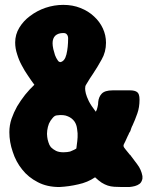

<svg xmlns="http://www.w3.org/2000/svg" viewBox="-20 -751 605 772"><path d="M552.7 -43Q547.9 -69.3 532.2 -89.8Q516.6 -111.3 502.9 -128.9Q502.9 -128.9 502.9 -127.9Q494.1 -139.6 485.4 -149.4Q476.6 -159.2 476.6 -165Q476.6 -169.9 483.4 -181.6Q489.3 -194.3 494.1 -205.1Q497.1 -210 499 -215.8Q502 -220.7 503.9 -223.6Q505.9 -231.4 507.8 -235.4Q509.8 -240.2 511.7 -245.1Q511.7 -245.1 511.7 -244.1Q523.4 -269.5 532.2 -294.9Q541 -319.3 541 -350.6Q541 -374 531.2 -380.9Q521.5 -387.7 503.9 -387.7Q480.5 -387.7 432.6 -387.7Q401.4 -387.7 388.7 -374Q377 -361.3 375 -341.8Q375 -331.1 372.1 -320.3Q370.1 -309.6 365.2 -301.8Q345.7 -327.1 336.9 -344.7Q328.1 -363.3 325.2 -375Q322.3 -387.7 322.3 -394.5Q323.2 -401.4 323.2 -404.3Q323.2 -406.2 330.1 -417Q335 -425.8 340.8 -434.6Q346.7 -443.4 352.5 -452.1Q372.1 -481.4 388.7 -511.7Q406.2 -542 406.2 -579.1Q406.2 -609.4 393.6 -636.7Q380.9 -664.1 358.4 -684.6Q335.9 -706.1 303.7 -718.8Q272.5 -731.4 234.4 -731.4Q198.2 -731.4 163.1 -719.7Q128.9 -708 100.6 -686.5Q74.2 -667 57.6 -639.6Q41 -612.3 41 -580.1Q41 -556.6 48.8 -533.2Q55.7 -509.8 67.4 -488.3Q79.1 -465.8 92.8 -446.3Q106.4 -425.8 118.2 -410.2Q98.6 -391.6 81.1 -370.1Q63.5 -347.7 48.8 -323.2Q35.2 -298.8 26.4 -273.4Q17.6 -247.1 17.6 -219.7Q17.6 -179.7 31.2 -140.6Q43.9 -100.6 69.3 -69.3Q93.8 -38.1 131.8 -18.6Q168.9 1 218.8 1Q257.8 -1 294.9 -9.8Q332 -17.6 362.3 -38.1Q377 -24.4 388.7 -16.6Q401.4 -8.8 413.1 -4.9Q424.8 -1 439.5 0Q453.1 1 470.7 1Q472.7 1 475.6 1Q488.3 1 500 1Q511.7 0 522.5 -2.9Q533.2 -5.9 541 -11.7Q548.8 -17.6 551.8 -29.3Q552.7 -30.3 552.7 -34.2Q552.7 -36.1 552.7 -43ZM249 -612.3Q253.9 -606.4 253.9 -596.7Q253.9 -560.5 247.1 -532.2Q240.2 -503.9 221.7 -501Q221.7 -501 221.7 -502Q216.8 -501 211.9 -508.8Q206.1 -516.6 201.2 -529.3Q197.3 -541 194.3 -553.7Q191.4 -567.4 191.4 -577.1Q191.4 -596.7 202.1 -607.4Q213.9 -618.2 234.4 -618.2Q245.1 -618.2 249 -612.3ZM250 -139.6Q243.2 -138.7 235.4 -138.7Q216.8 -138.7 205.1 -144.5Q193.4 -150.4 184.6 -159.2Q177.7 -168 174.8 -178.7Q170.9 -190.4 169.9 -200.2Q168 -211.9 169.9 -226.6Q171.9 -241.2 176.8 -253.9Q182.6 -266.6 191.4 -276.4Q199.2 -286.1 208 -287.1Q236.3 -291 252.9 -283.2Q269.5 -276.4 279.3 -262.7Q288.1 -250 290 -232.4Q293 -214.8 292 -199.2Q291 -182.6 289.1 -170.9Q287.1 -158.2 287.1 -154.3Q287.1 -153.3 277.3 -148.4Q267.6 -143.6 261.7 -141.6Q256.8 -140.6 250 -139.6Z"/></svg>

Font: Londrina Solid
Style: NNS
Weight: 400
Designer: Marcelo Magalhaes
Version: Version 1.002